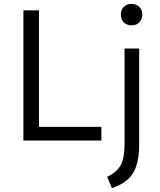

<svg xmlns="http://www.w3.org/2000/svg" viewBox="-20 -721 822 985"><path d="M100 -668H180V-70H500V0H100ZM694 -472V20Q694 117 661.5 168.5Q629 220 554 244L530 186Q579 163 599 126.5Q619 90 619 20V-472ZM655 -701Q630 -701 615 -685.5Q600 -670 600 -646Q600 -621 615.5 -606Q631 -591 655 -591Q680 -591 695 -606.5Q710 -622 710 -646Q710 -671 694.5 -686Q679 -701 655 -701Z"/></svg>

Font: Madhuban Light
Style: Regular
Weight: 300
Designer: jaikishan Patel
Foundry: MagicType
Version: Version 1.000